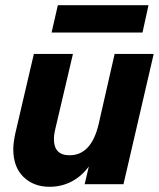

<svg xmlns="http://www.w3.org/2000/svg" viewBox="-20 -707 610 737"><path d="M202 -687H550L527 -582H178ZM420 -500H570L454 0H305L321 -68Q293 -30 254.5 -10Q216 10 170 10Q109 10 70 -28Q31 -66 31 -134Q31 -159 39 -196L110 -500H260L193 -215Q187 -191 187 -173Q187 -111 247 -111Q331 -111 359 -232Z"/></svg>

Font: CBA Beacon Sans Extra Bold
Style: Italic
Weight: 800
Italic angle: -13°
Designer: Wei Huang
Foundry: Wei Huang
Version: Version 1.002